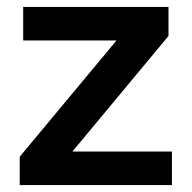

<svg xmlns="http://www.w3.org/2000/svg" viewBox="-20 -535 554 555"><path d="M37 -82 380 -494 384 -418H47V-515H467V-431L127 -22L126 -97H477V0H37Z"/></svg>

Font: 42dot Sans Light
Style: Bold
Weight: 700
Version: Version 1.000